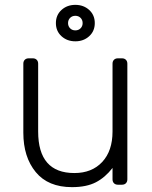

<svg xmlns="http://www.w3.org/2000/svg" viewBox="-20 -760 625 790"><path d="M98 -520H115Q125 -520 131 -514Q137 -508 137 -498V-219Q137 -48 286 -48Q358 -48 400.5 -93.5Q443 -139 443 -219V-498Q443 -508 449 -514Q455 -520 465 -520H482Q492 -520 498 -514Q504 -508 504 -498V-22Q504 -12 498 -6Q492 0 482 0H465Q455 0 449 -6Q443 -12 443 -22V-69Q413 -30 374.5 -10Q336 10 276 10Q178 10 127 -52Q76 -114 76 -214V-498Q76 -508 82 -514Q88 -520 98 -520ZM370 -665Q370 -632 347 -611Q324 -590 290 -590Q256 -590 233 -611Q210 -632 210 -665Q210 -698 233 -719Q256 -740 290 -740Q324 -740 347 -719Q370 -698 370 -665ZM320 -665Q320 -678 311.5 -686.5Q303 -695 290 -695Q277 -695 268.5 -686.5Q260 -678 260 -665Q260 -652 268.5 -643.5Q277 -635 290 -635Q303 -635 311.5 -643.5Q320 -652 320 -665Z"/></svg>

Font: Rubik
Style: Regular
Weight: 300
Designer: Hubert & Fischer
Foundry: Hubert & Fischer
Version: Version 1.100